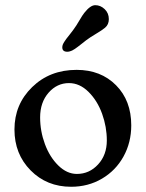

<svg xmlns="http://www.w3.org/2000/svg" viewBox="-20 -712 565 745"><path d="M314.9 -556.2Q307.6 -550.3 297.1 -542.2Q286.6 -534.2 282 -530.5Q277.3 -526.9 270.5 -522.2Q263.7 -517.6 259.8 -515.9Q255.9 -514.2 251 -512.7Q246.1 -511.2 241.2 -511.2Q221.7 -511.2 221.7 -528.3Q221.7 -533.2 223.4 -538.1Q225.1 -543 229.5 -549.8Q233.9 -556.6 237.5 -561.5Q241.2 -566.4 249.8 -577.1Q258.3 -587.9 263.7 -595.2Q276.4 -612.3 288.3 -633.1Q300.3 -653.8 307.1 -662.1Q330.6 -691.9 349.6 -691.9Q370.1 -691.9 386.2 -676.5Q402.3 -661.1 402.3 -637.7Q402.3 -616.7 387.7 -604.5Q377.4 -595.7 353.3 -581.3Q329.1 -566.9 314.9 -556.2ZM36.1 -209.5Q36.1 -307.1 104.7 -374Q173.3 -440.9 277.3 -440.9Q371.1 -440.9 430.2 -381.3Q489.3 -321.8 489.3 -225.6Q489.3 -159.2 459.2 -104.7Q429.2 -50.3 375.7 -18.8Q322.3 12.7 255.9 12.7Q161.6 12.7 98.9 -50.8Q36.1 -114.3 36.1 -209.5ZM278.3 -37.1Q326.7 -37.1 360.6 -74Q394.5 -110.8 394.5 -167Q394.5 -219.7 376.2 -270.5Q357.9 -321.3 323.5 -355.5Q289.1 -389.6 247.6 -389.6Q201.2 -389.6 168.5 -352.3Q135.7 -314.9 135.7 -256.3Q135.7 -203.1 154.3 -152.8Q172.9 -102.5 206.3 -69.8Q239.7 -37.1 278.3 -37.1Z"/></svg>

Font: Cooper* Medium
Style: Regular
Weight: 500
Designer: Owen Earl
Foundry: indestructible type*
Version: Version 0.001